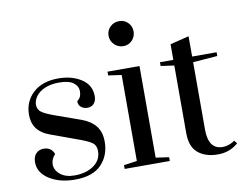

<svg xmlns="http://www.w3.org/2000/svg" viewBox="-82 -881 1276 1005"><g transform="rotate(-10 556.0 -378.5)"><path d="M48 -116Q48 -145 63.5 -161.5Q79 -178 105 -178Q125 -178 139 -168Q153 -158 159 -140Q137 -116 137 -89Q137 -58 165 -35Q193 -12 240 -12Q303 -12 343 -40.5Q383 -69 383 -117Q383 -145 366 -159Q349 -173 300 -191L149 -246Q60 -278 60 -365Q60 -436 109 -481.5Q158 -527 244 -527Q315 -527 365.5 -494.5Q416 -462 416 -402Q416 -378 403 -363.5Q390 -349 369 -349Q348 -349 334.5 -360.5Q321 -372 321 -392Q334 -402 339 -413.5Q344 -425 344 -441Q344 -469 319.5 -487Q295 -505 244 -505Q200 -505 168.5 -491.5Q137 -478 121 -456Q105 -434 105 -411Q105 -387 122.5 -373Q140 -359 187 -342L327 -292Q376 -274 401 -242Q426 -210 426 -159Q426 -86 380 -38Q334 10 240 10Q158 10 103 -25Q48 -60 48 -116Z M542 -701Q542 -729 561.5 -748Q581 -767 610 -767Q637 -767 656 -748Q675 -729 675 -701Q675 -673 656 -653.5Q637 -634 610 -634Q582 -634 562 -653.5Q542 -673 542 -701ZM504 0V-20L574 -30V-487L504 -497V-517H674V-30L744 -20V0Z M854 -128V-488L783 -498V-518H854V-601L954 -626V-518H1084V-498L954 -488V-130Q954 -24 1030 -24Q1046 -24 1060.5 -29Q1075 -34 1083.5 -39Q1092 -44 1094 -46L1107 -30Q1062 10 999 10Q933 10 893.5 -23Q854 -56 854 -128Z"/></g></svg>

Font: Prata
Style: Regular
Weight: 400
Designer: Ivan Petrov
Foundry: Cyreal
Version: Version 2.000